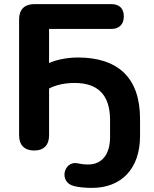

<svg xmlns="http://www.w3.org/2000/svg" viewBox="-20 -725 752 935"><path d="M428 190C568 190 662 100 662 -63V-146C662 -348 553 -445 359 -445C306 -445 250 -433 219 -418V-584H522C561 -584 583 -607 583 -645C583 -684 561 -705 522 -705H148C99 -705 73 -679 73 -630V-66C73 -19 99 8 146 8C194 8 219 -19 219 -66V-294C253 -312 297 -321 343 -321C452 -321 516 -268 516 -140V-57C516 28 475 76 410 76C390 76 375 74 356 70C291 58 264 162 340 181C364 188 405 190 428 190Z"/></svg>

Font: SN Pro
Style: Bold
Weight: 700
Designer: Tobias Whetton
Foundry: Supernotes
Version: Version 1.003;Glyphs 3.3 (3324)